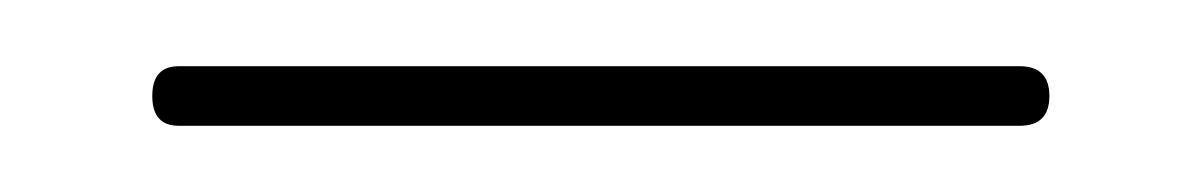

<svg xmlns="http://www.w3.org/2000/svg" viewBox="-20 -321 362 58"><path d="M288 -301Q297 -301 297 -292Q297 -283 288 -283H34Q26 -283 26 -292Q26 -301 34 -301Z"/></svg>

Font: Libertine Sup Thin
Style: Regular
Weight: 100
Designer: Bastien Sozeau
Foundry: NBR — Bastien Sozeau
Version: Version 2.003; ttfautohint (v1.8.4.7-5d5b);gftools[0.9.33]